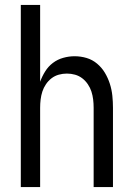

<svg xmlns="http://www.w3.org/2000/svg" viewBox="-20 -755 540 775"><path d="M64 0V-735H142V-425Q150 -447 162.5 -467Q175 -487 193.5 -501Q212 -515 235 -521.5Q258 -528 281 -528Q306 -528 329.5 -521Q353 -514 372 -498Q391 -482 403.5 -461Q416 -440 423.5 -416.5Q431 -393 433.5 -368.5Q436 -344 436 -320V0H358V-320Q358 -337 356 -353.5Q354 -370 349 -385.5Q344 -401 334.5 -415Q325 -429 312 -439Q299 -449 283 -453.5Q267 -458 250 -458Q233 -458 217 -453.5Q201 -449 188 -439Q175 -429 165.5 -415Q156 -401 151 -385.5Q146 -370 144 -353.5Q142 -337 142 -320V0Z"/></svg>

Font: HulyMono
Style: Regular
Weight: 400
Monospace: yes
Designer: Belleve Invis
Foundry: Belleve Invis
Version: Version 33.2.5; ttfautohint (v1.8.4)